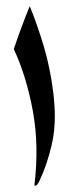

<svg xmlns="http://www.w3.org/2000/svg" viewBox="-20 -605 228 626"><path d="M156 -281Q164 -199 148.5 -132.5Q133 -66 108 -14Q106 -10 102 -4Q98 2 92 0Q108 -130 87 -243.5Q66 -357 25 -445Q36 -478 49.5 -514.5Q63 -551 77 -585Q103 -521 123.5 -451.5Q144 -382 154 -301Q154 -298 155 -291Q156 -284 156 -281Z"/></svg>

Font: Aref Ruqaa Ink
Style: Regular
Weight: 400
Designer: Abdullah Aref
Version: Version 1.005